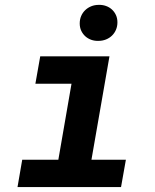

<svg xmlns="http://www.w3.org/2000/svg" viewBox="-20 -756 627 776"><path d="M142.6 -528.3H422.4L349.6 -110.4H488.8L469.2 0H50.8L69.8 -110.4H215.8L269 -417.5H123ZM302.2 -661.1Q302.2 -677.7 308.1 -691.4Q314 -705.1 324.5 -715.1Q335 -725.1 348.9 -730.7Q362.8 -736.3 378.9 -736.3Q394.5 -736.8 408.2 -731.9Q421.9 -727.1 432.1 -717.8Q442.4 -708.5 448.5 -695.3Q454.6 -682.1 454.6 -666Q454.6 -649.4 448.7 -635.7Q442.9 -622.1 432.6 -612.1Q422.4 -602.1 408.2 -596.4Q394 -590.8 377.9 -590.8Q362.3 -590.3 348.6 -595.2Q335 -600.1 324.7 -609.4Q314.5 -618.7 308.3 -631.8Q302.2 -645 302.2 -661.1Z"/></svg>

Font: TypoPRO Roboto Mono
Style: Bold Italic
Weight: 700
Designer: Google
Version: Version 2.000986; 2015; ttfautohint (v1.3)